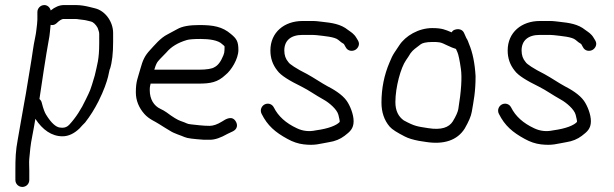

<svg xmlns="http://www.w3.org/2000/svg" viewBox="-20 -564 2426 759"><path d="M135.9 -172.6C142.7 -220.9 163.7 -357.8 171.6 -399.2C174.8 -416 176.8 -428.7 177.4 -438C178 -446 179.2 -455.9 180.1 -465.7C187.2 -463.8 195.6 -465.3 202 -470.8L212 -479.7C220.5 -486.6 227.3 -489 230.8 -489H278.5C286.3 -489 297.1 -486.2 308.5 -485.5C316.8 -485 329.8 -481 340.1 -478.8C348.2 -477 359.1 -466.9 366.1 -453.7L370.3 -441.1C371.6 -437.3 372.2 -433.5 372.2 -429.5V-392.5C372.2 -328.8 364.2 -308.8 354.6 -265.6C335.9 -202 336.9 -207.7 319.4 -171.3C301.1 -132.2 279.6 -98.9 254.1 -71.3C246.3 -62.9 237.5 -59 226.1 -59C222.3 -59 219.1 -59.3 215.8 -59.9C201.1 -62.1 182.6 -77.2 162 -111C157.1 -118.6 151.1 -133.8 145.5 -156.2C144.3 -162.4 141.6 -168 135.9 -172.6ZM155.3 -544C140.3 -544 127.8 -531.5 127.8 -516.5V-486.5C127.8 -481.2 127.3 -474.9 126.4 -467.6C123.8 -448.3 123.5 -437.6 119.6 -419.1C110.5 -377.2 108.4 -348.7 99.1 -295.8C88.8 -237.4 85.5 -208.2 76 -159.1C69.1 -123.5 57 -48.2 50.2 -12.5C41.7 31.9 40.8 62.5 40.8 110.5V147.5C40.8 163.1 53.3 175 68.3 175C83.3 175 95.8 163.1 95.8 147.5V110.5C95.8 92.5 94.4 78.3 95.7 64.2C98.9 32.2 99.9 11.6 107.6 -26.3C112.6 -51 116.1 -72.7 119.8 -94.3C148.1 -50.8 184.4 -25.2 227 -25.2C251 -25.2 273.6 -36.3 294.3 -56.3L294.6 -56.6L294.9 -56.9C302.2 -65.2 309 -72.4 315.5 -78.7L316.2 -79.3L316.7 -80C336.3 -105.1 353.7 -132.8 369 -163C413.2 -251 411.2 -291.9 414.6 -290.9C423.2 -317.7 427.2 -353.3 427.2 -398.1V-433.6C427.2 -477.9 396.2 -521.4 355.7 -531.1L335.7 -536.1C318.1 -540.5 298.8 -544 279.9 -544H232.7C214.8 -544 197.1 -536.2 180.5 -522.7C177.6 -534.5 167.7 -544 155.3 -544Z M601.2 -317C603.6 -321.1 615.9 -335.2 637.8 -356.7C656.5 -379 683 -395.3 719 -405.9C726.9 -408.3 745.4 -410 772.6 -410C807.5 -410 842.5 -405.1 858 -389.7C870.8 -377.7 867.4 -386.7 867.4 -366C867.4 -358.6 866 -352 862.8 -344.6C852.5 -319 840.6 -304.7 827.9 -298.5L827.3 -298.2L826.8 -297.9C818.6 -292.5 797.8 -288.5 765.4 -288.5L589.9 -288.5C592.9 -298.4 596.5 -308.9 601.2 -317ZM765.4 -233.5C812 -233.5 840.6 -238.6 871.7 -268.2C893.6 -285.2 922.4 -330.9 922.4 -366.5C922.4 -399.8 915.3 -411.2 893.1 -429.4C859 -458.9 822.5 -465 768 -465C729.5 -465 700.5 -460.3 680.4 -448.7C667.5 -441.7 654.8 -434.8 642.2 -428.1C613.8 -414 590.1 -384.2 573.6 -366.6C552.8 -344.3 544.6 -327.4 534.7 -291.3C525 -255.2 517 -243.6 517 -199C517 -167.2 528.7 -138.2 551 -113.2C569.9 -92.1 592.9 -84.4 609.5 -73.2C625.2 -62.5 639.3 -55.3 653 -46.4C668.4 -36.2 696 -28.4 709.4 -22.2C720.8 -17 744.5 -14.6 786.3 -11.5L786.6 -11.5H809.5C830.5 -11.5 852.8 -19.7 879.4 -34.8L900.4 -44.8C907.4 -48.3 913.8 -53.6 916.1 -62.2C918 -69.5 916.1 -76.7 912.9 -82.5C898.4 -109 873.1 -93.9 856.7 -83C838.8 -72 822.7 -66.5 808.4 -66.5C781.9 -66.5 756.1 -70.3 734.9 -72.4C717.2 -74.2 719.4 -77.4 693.9 -85.8C682.3 -89.7 663.3 -101 638.4 -119.8C630.7 -125.2 622.7 -129.7 614.7 -133.4C588.1 -145.5 572 -172.1 572 -207.5C572 -220.3 573.4 -225.4 575.4 -233.5Z M1076.4 -284.9C1090.1 -265.7 1123.3 -245.5 1172.8 -221.2C1201.9 -206.6 1223.8 -189.9 1260.1 -169.7C1280.2 -158.6 1312.2 -132.1 1317.7 -110.1C1321 -96.9 1322.7 -88.3 1322.9 -85.8C1322.9 -84.8 1322.9 -84 1322.7 -81.8C1310.4 -68.4 1279.1 -55.6 1229.9 -48.9L1229.4 -48.8L1229 -48.8C1201.9 -42.9 1177.1 -45.7 1153.7 -56.9C1110.3 -77 1079.9 -104.4 1062.6 -139.1C1054.7 -154.9 1037.3 -157.2 1025.8 -151C1014.3 -144.9 1006.4 -129.5 1014.2 -113.9C1037.5 -67.3 1068.1 -41.1 1116.4 -14.8C1137.4 -3.1 1158.5 4.1 1180.5 6.7C1226.1 12 1242.4 4.4 1281.3 -2.1C1304.4 -5.6 1324.8 -13.9 1342 -27C1363.1 -43.1 1377.9 -55.3 1377.9 -85C1377.9 -112.3 1363.8 -146.5 1350.6 -165.3C1332.7 -190.9 1297.6 -211.4 1273.5 -223.7C1251 -235.8 1221 -256.5 1194.7 -270.8C1149.4 -293.4 1124.7 -311.2 1121 -317.1L1120.5 -318L1119.8 -318.7C1109.3 -330.8 1103.9 -345.5 1103.9 -364.5C1103.9 -403.4 1129.2 -426 1175.8 -426H1215.6C1220.7 -426 1225.8 -425.7 1230.9 -425.1C1261.7 -421.4 1303.4 -418.6 1317.6 -406.1C1325.9 -398.9 1332.4 -393.9 1339.4 -390.1C1339.5 -389.9 1340.3 -388.9 1341.4 -386.7L1346.4 -377.7C1354.7 -361.1 1373.4 -360.4 1384.6 -366.9C1395.1 -373 1404.5 -388.4 1395.2 -403.9L1389.2 -413.9C1378.9 -431.5 1366.7 -437.4 1356.2 -445.3C1326.9 -469.3 1291.5 -473.7 1253.3 -477.9L1235.7 -479.9C1229.4 -480.7 1222.7 -481 1215.6 -481H1175.8C1104.7 -481 1048.9 -436.9 1048.9 -364.5C1048.9 -334.4 1057.6 -308.4 1076.4 -284.9Z M1788.4 -357.2C1792 -349.1 1797.2 -326.2 1802.1 -290.9C1806.7 -257.6 1803.5 -204.5 1791.8 -133C1790 -122.2 1782.9 -105.2 1769.9 -84.1C1754.7 -60.2 1724.5 -49.1 1672.9 -57.4C1630.1 -64.2 1620.2 -64.1 1576.1 -88.1C1554.9 -103.3 1543 -126.3 1543 -160.2C1543 -219.3 1564.3 -296.8 1585.2 -326.3C1591.1 -334.6 1596.4 -342.7 1602.9 -353.5C1613.9 -368.4 1624 -373.8 1643.3 -389C1649.3 -393.7 1664.3 -398 1688.6 -398C1716.4 -398 1720.6 -398.1 1747.6 -384.7C1762.5 -377.7 1773.1 -373.2 1782.4 -370.6C1783.3 -368.6 1785.9 -362.8 1788.4 -357.2ZM1763.1 -437.1C1741 -446 1728.6 -453 1688.6 -453C1635.2 -453 1582.8 -422.7 1558.1 -384.4L1539.1 -355.9C1532.4 -345.9 1526 -332.7 1519.9 -317.2C1498.7 -267.8 1488 -214.5 1488 -158.5C1488 -120.9 1498.7 -88.6 1520.5 -63.3C1530.5 -51.8 1550.1 -39.9 1580.7 -24.2C1594.6 -17 1612.5 -11.8 1635.8 -7.2L1665.7 -2.6C1733.6 7.7 1787.5 -8.5 1817.2 -56.1C1832.7 -83.2 1842 -104.2 1845 -121.9C1852.4 -165.6 1860 -200 1860 -262.5V-262.9L1860 -263.2C1857 -314.2 1848.5 -356.5 1834 -390.4C1830.9 -397.6 1830.4 -403.1 1823.3 -413.9L1815.2 -432C1809.1 -448 1792.4 -451.9 1777.1 -446.2C1772.3 -444.4 1769.1 -442.2 1765.4 -436.2C1764.9 -436.4 1763.9 -436.8 1763.1 -437.1Z M2014.4 -284.9C2028.1 -265.7 2061.3 -245.5 2110.8 -221.2C2139.9 -206.6 2161.8 -189.9 2198.1 -169.7C2218.2 -158.6 2250.2 -132.1 2255.7 -110.1C2259 -96.9 2260.7 -88.3 2260.9 -85.8C2260.9 -84.8 2260.9 -84 2260.7 -81.8C2248.4 -68.4 2217.1 -55.6 2167.9 -48.9L2167.4 -48.8L2167 -48.8C2139.9 -42.9 2115.1 -45.7 2091.7 -56.9C2048.3 -77 2017.9 -104.4 2000.6 -139.1C1992.7 -154.9 1975.3 -157.2 1963.8 -151C1952.3 -144.9 1944.4 -129.5 1952.2 -113.9C1975.5 -67.3 2006.1 -41.1 2054.4 -14.8C2075.4 -3.1 2096.5 4.1 2118.5 6.7C2164.1 12 2180.4 4.4 2219.3 -2.1C2242.4 -5.6 2262.8 -13.9 2280 -27C2301.1 -43.1 2315.9 -55.3 2315.9 -85C2315.9 -112.3 2301.8 -146.5 2288.6 -165.3C2270.7 -190.9 2235.6 -211.4 2211.5 -223.7C2189 -235.8 2159 -256.5 2132.7 -270.8C2087.4 -293.4 2062.7 -311.2 2059 -317.1L2058.5 -318L2057.8 -318.7C2047.3 -330.8 2041.9 -345.5 2041.9 -364.5C2041.9 -403.4 2067.2 -426 2113.8 -426H2153.6C2158.7 -426 2163.8 -425.7 2168.9 -425.1C2199.7 -421.4 2241.4 -418.6 2255.6 -406.1C2263.9 -398.9 2270.4 -393.9 2277.4 -390.1C2277.5 -389.9 2278.3 -388.9 2279.4 -386.7L2284.4 -377.7C2292.7 -361.1 2311.4 -360.4 2322.6 -366.9C2333.1 -373 2342.5 -388.4 2333.2 -403.9L2327.2 -413.9C2316.9 -431.5 2304.7 -437.4 2294.2 -445.3C2264.9 -469.3 2229.5 -473.7 2191.3 -477.9L2173.7 -479.9C2167.4 -480.7 2160.7 -481 2153.6 -481H2113.8C2042.7 -481 1986.9 -436.9 1986.9 -364.5C1986.9 -334.4 1995.6 -308.4 2014.4 -284.9Z"/></svg>

Font: MewTooHand
Style: BdCond
Weight: 400
Designer: Mew Too, Robert Jablonski
Version: Version 0.77